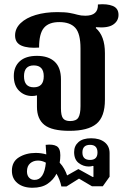

<svg xmlns="http://www.w3.org/2000/svg" viewBox="-20 -616 594 904"><path d="M307 0Q224 0 189 -28Q154 -56 154 -113V-167Q143 -164 131 -164Q95 -164 70 -188.5Q45 -213 45 -258Q45 -302 73 -327.5Q101 -353 154 -353Q208 -353 237.5 -325.5Q267 -298 267 -242V-106Q267 -71 277 -58.5Q287 -46 310 -46Q339 -46 349 -62.5Q359 -79 359 -116V-388Q359 -458 334.5 -485Q310 -512 259 -512Q210 -512 187 -485Q164 -458 164 -392Q112 -388 81.5 -401Q51 -414 51 -449Q51 -482 77 -507Q103 -532 148 -545.5Q193 -559 250 -559Q287 -559 308.5 -555Q330 -551 345.5 -546.5Q361 -542 382 -542Q443 -542 441 -595Q484 -599 511 -588Q538 -577 538 -546Q538 -517 512.5 -500Q487 -483 432 -488L431 -484Q474 -447 474 -366V-146Q474 -66 434 -33Q394 0 307 0ZM139 -205Q186 -205 186 -257Q186 -308 139 -308Q93 -308 93 -257Q93 -205 139 -205ZM133 268Q89 268 62.5 246.5Q36 225 36 188Q36 145 69.5 124.5Q103 104 148 104Q174 104 198 111Q197 89 195 66Q229 62 246.5 72Q264 82 264 115Q264 133 261 150Q274 164 282.5 179.5Q291 195 296 210L349 180L416 217H420V166L417 165Q409 168 398 168Q372 168 350.5 151.5Q329 135 329 100Q329 71 349.5 53Q370 35 409 35Q449 35 472.5 53.5Q496 72 496 105V216L464 261H413L352 225L293 262H269Q262 229 246 202Q232 230 204.5 249Q177 268 133 268ZM404 137Q439 137 439 102Q439 66 404 66Q368 66 368 102Q368 137 404 137ZM107 191Q107 210 117 220.5Q127 231 143 231Q188 231 196 150Q178 140 159 140Q137 140 122 153Q107 166 107 191Z"/></svg>

Font: Noto Serif Thai SemiCondensed SemiBold
Style: Regular
Weight: 600
Width: 4
Designer: Monotype Design Team
Foundry: Monotype Imaging Inc.
Version: Version 2.002; ttfautohint (v1.8.4.7-5d5b)